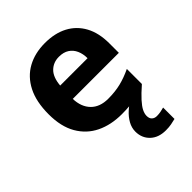

<svg xmlns="http://www.w3.org/2000/svg" viewBox="-223 -677 1037 1037"><g transform="rotate(-45 295.5 -158.0)"><path d="M413 111Q413 131 424 141Q435 151 452 151Q468 151 483 148Q498 145 508 142V229Q492 233 474 236.5Q456 240 432 240Q376 240 343 208.5Q310 177 310 128Q310 99 325 72Q340 45 365 22.5Q390 0 420 -17L517 -29Q477 6 454.5 31Q432 56 422.5 75Q413 94 413 111ZM303 -556Q379 -556 433.5 -527Q488 -498 518 -443Q548 -388 548 -308V-236H196Q198 -173 233.5 -137Q269 -101 332 -101Q385 -101 428 -111.5Q471 -122 517 -144V-29Q477 -9 432.5 0.5Q388 10 325 10Q243 10 180 -20.5Q117 -51 81 -113Q45 -175 45 -269Q45 -365 77.5 -428.5Q110 -492 168 -524Q226 -556 303 -556ZM304 -450Q261 -450 232.5 -422Q204 -394 199 -335H408Q408 -368 396.5 -394Q385 -420 362 -435Q339 -450 304 -450Z"/></g></svg>

Font: Noto Sans Malayalam
Style: Regular
Weight: 400
Designer: Jelle Bosma - Monotype Design Team
Foundry: Monotype Imaging Inc.
Version: Version 2.103